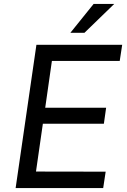

<svg xmlns="http://www.w3.org/2000/svg" viewBox="-20 -949 641 969"><path d="M58.9 0 163.8 -723H596.7L584.2 -641.4H241.9L208.2 -405.2H515.6L504.2 -324.4H196.3L161.6 -83.2L513.3 -82.6L500.8 0ZM335.2 -783.5 452.4 -929H556.4L406.2 -783.5Z"/></svg>

Font: Public Sans Thin
Style: Italic
Weight: 100
Italic angle: -8°
Designer: The Public Sans project authors (U.S. Web Design System). Libre Franklin designed by Pablo Impallari and Rodrigo Fuenzal
Version: Version 2.000